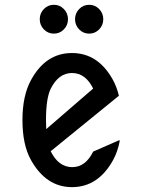

<svg xmlns="http://www.w3.org/2000/svg" viewBox="-20 -767 591 797"><path d="M477.5 -184.1Q468.8 -137.7 449.7 -103Q387.7 9.8 278.8 9.8Q171.4 9.8 108.4 -103Q73.2 -166 73.2 -268.6Q73.2 -369.6 108.4 -434.1Q169.4 -546.9 278.8 -546.9Q387.7 -546.9 449.2 -434.6Q464.4 -406.7 473.6 -369.6L190.4 -139.2Q223.1 -73.2 279.8 -73.2Q335 -73.2 366.7 -137.7L472.7 -184.1ZM171.9 -231 366.7 -399.4Q335 -463.9 278.8 -463.9Q223.6 -463.9 190.9 -399.4Q170.9 -359.4 170.9 -268.6Q170.9 -248.5 171.9 -231ZM308.6 -645Q291.5 -662.6 291.5 -687.3Q291.5 -711.9 308.6 -729.5Q325.7 -747.1 350.1 -747.1Q374.5 -747.1 391.6 -729.5Q408.7 -711.9 408.7 -687.3Q408.7 -662.6 391.6 -645Q374.5 -627.4 350.1 -627.4Q325.7 -627.4 308.6 -645ZM162.1 -645Q145 -662.6 145 -687.3Q145 -711.9 162.1 -729.5Q179.2 -747.1 203.6 -747.1Q228 -747.1 245.1 -729.5Q262.2 -711.9 262.2 -687.3Q262.2 -662.6 245.1 -645Q228 -627.4 203.6 -627.4Q179.2 -627.4 162.1 -645Z"/></svg>

Font: Nova Oval
Style: Book
Weight: 400
Version: Version 2.000